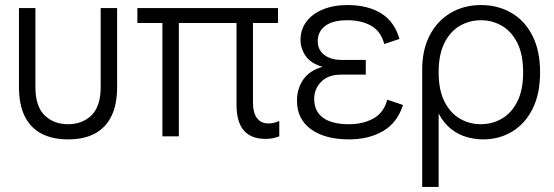

<svg xmlns="http://www.w3.org/2000/svg" viewBox="-20 -539 2190 759"><path d="M249 12Q187 12 143.5 -11Q100 -34 77.5 -80Q55 -126 55 -195V-507H120V-195Q120 -119 156 -83.5Q192 -48 249 -48Q306 -48 342 -83.5Q378 -119 378 -195V-507H443V-195Q443 -126 420.5 -80Q398 -34 355 -11Q312 12 249 12Z M1029 10Q973 10 944 -23Q915 -56 915 -126V-475H980V-134Q980 -93 996 -72Q1012 -51 1041 -51Q1051 -51 1061 -53Q1071 -55 1084 -61V0Q1071 5 1057.5 7.5Q1044 10 1029 10ZM622 0V-475H687V0ZM523 -448V-507H1079V-448Z M1360 12Q1265 12 1209.5 -28Q1154 -68 1154 -141Q1154 -188 1178.5 -224Q1203 -260 1255 -275Q1209 -288 1188.5 -317.5Q1168 -347 1168 -381Q1168 -422 1191 -453Q1214 -484 1256 -501.5Q1298 -519 1354 -519Q1434 -519 1487 -486Q1540 -453 1559 -385L1499 -365Q1486 -415 1447.5 -437Q1409 -459 1353 -459Q1295 -459 1265.5 -436.5Q1236 -414 1236 -376Q1236 -342 1262 -322Q1288 -302 1332 -302H1426V-244H1329Q1277 -244 1249.5 -215.5Q1222 -187 1222 -149Q1222 -99 1257 -73.5Q1292 -48 1359 -48Q1415 -48 1456 -70.5Q1497 -93 1511 -145L1573 -124Q1551 -54 1494.5 -21Q1438 12 1360 12Z M1649 200V-263Q1649 -343 1679 -400Q1709 -457 1761.5 -488Q1814 -519 1882 -519Q1948 -519 2001 -488.5Q2054 -458 2084.5 -398.5Q2115 -339 2115 -253Q2115 -167 2085 -108Q2055 -49 2004 -18.5Q1953 12 1890 12Q1859 12 1826 3Q1793 -6 1764 -28.5Q1735 -51 1714 -90V200ZM1881 -48Q1926 -48 1964 -70Q2002 -92 2025 -137.5Q2048 -183 2048 -253Q2048 -324 2025 -369.5Q2002 -415 1964 -437Q1926 -459 1881 -459Q1836 -459 1798 -437Q1760 -415 1737 -369.5Q1714 -324 1714 -253Q1714 -183 1737 -137.5Q1760 -92 1798 -70Q1836 -48 1881 -48Z"/></svg>

Font: TikTok Sans Light
Style: Regular
Weight: 300
Version: Version 4.000